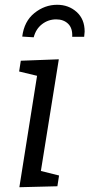

<svg xmlns="http://www.w3.org/2000/svg" viewBox="-20 -780 374 803"><path d="M226 -532 151 -65 227 -46 220 -1 61 3 135 -463 60 -481 67 -526ZM334 -648Q334 -642 332 -626H282Q284 -662 265 -680.5Q246 -699 215 -699Q182 -699 156 -679Q130 -659 121 -624L73 -627Q81 -691 124 -725.5Q167 -760 219 -760Q267 -760 300.5 -730Q334 -700 334 -648Z"/></svg>

Font: Bitter Pro
Style: Italic
Weight: 400
Italic angle: -9°
Designer: Sol Matas, and Bitter project Authors
Foundry: Sol Matas
Version: Version 1.010